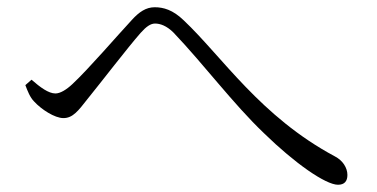

<svg xmlns="http://www.w3.org/2000/svg" viewBox="-20 -609 1040 530"><path d="M50 -374C56 -358 63 -340 74 -329C94 -307 131 -283 155 -283C181 -283 196 -303 221 -335C260 -383 332 -477 368 -518C384 -536 396 -544 408 -544C422 -544 440 -538 459 -519C543 -431 623 -323 709 -241C794 -158 879 -99 913 -99C931 -99 939 -109 939 -126C939 -146 926 -166 905 -177C699 -287 593 -453 487 -553C457 -582 431 -589 407 -589C383 -589 364 -576 344 -554C304 -511 225 -419 180 -377C163 -361 146 -351 133 -351C114 -351 91 -368 67 -389Z"/></svg>

Font: Noto Serif JP Light
Style: Regular
Weight: 300
Designer: Ryoko NISHIZUKA 西塚涼子 (kana & ideographs); Frank Grießhammer (Latin, Greek & Cyrillic); Wenlong ZHANG 张文龙 (bopomofo); San
Foundry: Adobe
Version: Version 2.001;hotconv 1.1.0;makeotfexe 2.6.0